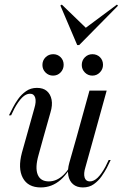

<svg xmlns="http://www.w3.org/2000/svg" viewBox="-20 -813 540 846"><path d="M171 -206.5 150 -130.6Q133.9 -74.2 146 -44Q158.1 -13.7 195.2 -13.7Q229.8 -13.7 259.3 -41.9Q288.7 -70.2 318.5 -131.5V-125.8Q285.5 -54 247.2 -20.6Q208.9 12.9 159.7 12.9Q103.2 12.9 80.6 -29Q58.1 -71 76.6 -140.3L95.2 -206.5ZM95.2 -206.5 131.5 -336.3Q140.3 -365.3 135.1 -382.7Q129.8 -400 112.1 -400Q94.4 -400 77.4 -383.1Q60.5 -366.1 43.5 -334.7L29 -304.8H19.4L37.1 -339.5Q46 -357.3 60.1 -377Q74.2 -396.8 94.8 -411.3Q115.3 -425.8 142.7 -425.8Q170.2 -425.8 186.3 -412.1Q202.4 -398.4 207.3 -373.8Q212.1 -349.2 202.4 -317.7L171 -206.5ZM316.9 -206.5 374.2 -413.7H450L392.7 -206.5ZM356.5 -76.6Q347.6 -48.4 352.8 -31Q358.1 -13.7 375.8 -13.7Q393.5 -13.7 410.5 -30.2Q427.4 -46.8 444.4 -78.2L458.9 -108.1H467.7L450.8 -73.4Q441.9 -56.5 427.8 -36.3Q413.7 -16.1 393.5 -1.6Q373.4 12.9 345.2 12.9Q318.5 12.9 302 -1.2Q285.5 -15.3 281 -39.9Q276.6 -64.5 285.5 -96L316.9 -206.5H392.7ZM387.1 -479.8Q367.7 -479.8 354 -493.5Q340.3 -507.3 340.3 -526.6Q340.3 -546.8 354 -560.5Q367.7 -574.2 387.1 -574.2Q407.3 -574.2 420.6 -560.9Q433.9 -547.6 433.9 -527.4Q433.9 -508.1 420.2 -494Q406.5 -479.8 387.1 -479.8ZM213.7 -479.8Q194.4 -479.8 180.6 -493.5Q166.9 -507.3 166.9 -526.6Q166.9 -546.8 180.6 -560.5Q194.4 -574.2 214.5 -574.2Q233.9 -574.2 247.2 -560.9Q260.5 -547.6 260.5 -527.4Q260.5 -508.1 247.2 -494Q233.9 -479.8 213.7 -479.8ZM495.2 -792.7 500 -787.9 329 -614.5H320.2L246 -788.7L252.4 -792.7L368.5 -680.6L346.8 -682.3Z"/></svg>

Font: Playfair 144pt SemiCondensed
Style: Italic
Weight: 400
Width: 4
Italic angle: -15.6°
Designer: Claus Eggers Sørensen
Foundry: Claus Eggers Sørensen
Version: Version 2.203